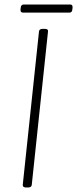

<svg xmlns="http://www.w3.org/2000/svg" viewBox="-20 -830 342 852"><path d="M96 2Q80 2 81 -10L153 -690Q154 -702 170 -702H178Q195 -702 193 -690L121 -10Q120 2 104 2ZM82 -774Q70 -774 71 -788L72 -796Q73 -810 86 -810H292Q303 -810 302 -796L301 -788Q300 -774 288 -774Z"/></svg>

Font: Asap Condensed Condensed Thin
Style: Italic
Weight: 100
Width: 3
Italic angle: -6°
Designer: Pablo Cosgaya
Foundry: Omnibus-Type
Version: Version 3.001; ttfautohint (v1.8.4.7-5d5b)